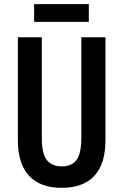

<svg xmlns="http://www.w3.org/2000/svg" viewBox="-20 -893 593 923"><path d="M487 -219Q487 -105 433.5 -47.5Q380 10 276 10Q174 10 120 -47.5Q66 -105 66 -219V-714H181V-231Q181 -152 206 -122.5Q231 -93 277 -93Q324 -93 347.5 -123.5Q371 -154 371 -232V-714H487ZM407 -873V-788H144V-873Z"/></svg>

Font: Noto Sans Sinhala ExtraCondensed SemiBold
Style: Regular
Weight: 600
Width: 2
Designer: Jelle Bosma - Monotype Design Team
Foundry: Monotype Imaging Inc.
Version: Version 2.006; ttfautohint (v1.8.4.7-5d5b)